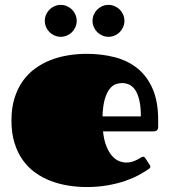

<svg xmlns="http://www.w3.org/2000/svg" viewBox="-20 -733 680 770"><path d="M487.3 -81.1Q500.5 -81.1 511.2 -84.7Q522 -88.4 530.5 -92.8Q539.1 -97.2 544.7 -100.8Q550.3 -104.5 553.2 -104.5Q557.6 -104.5 559.3 -103Q561 -101.6 563.5 -97.7L580.6 -71.3Q583 -67.4 583 -64.5Q583 -61 581.1 -59.1Q579.1 -57.1 577.1 -55.7Q561 -44.4 537.6 -31.5Q514.2 -18.6 483.2 -7.8Q452.1 2.9 413.1 10Q374 17.1 327.1 17.1Q290.5 17.1 253.9 11.2Q217.3 5.4 183.8 -7.3Q150.4 -20 121.6 -40.5Q92.8 -61 71.5 -90.8Q50.3 -120.6 38.1 -159.9Q25.9 -199.2 25.9 -250Q25.9 -299.8 38.1 -339.1Q50.3 -378.4 71.5 -408.2Q92.8 -438 121.6 -458.7Q150.4 -479.5 183.8 -492.4Q217.3 -505.4 253.9 -511.2Q290.5 -517.1 327.1 -517.1Q388.2 -517.1 440.7 -503.4Q493.2 -489.7 531.7 -458.5Q570.3 -427.2 592.3 -376.5Q614.3 -325.7 614.3 -252V-224.6Q614.3 -215.8 609.9 -210.9Q605.5 -206.1 595.2 -206.1H393.1Q397 -169.9 407 -145.8Q417 -121.6 429.9 -107.2Q442.9 -92.8 458 -86.9Q473.1 -81.1 487.3 -81.1ZM544.9 -266.1Q544.9 -305.2 538.8 -330.8Q532.7 -356.4 522.5 -371.8Q512.2 -387.2 498.3 -393.6Q484.4 -399.9 469.2 -399.9Q458 -399.9 444.8 -395.5Q431.6 -391.1 420.2 -377Q408.7 -362.8 400.6 -336.4Q392.6 -310.1 391.1 -266.1ZM159.7 -649.4Q159.7 -662.6 164.8 -674.3Q169.9 -686 178.5 -694.6Q187 -703.1 198.7 -708.3Q210.4 -713.4 223.6 -713.4Q236.8 -713.4 248.5 -708.3Q260.3 -703.1 268.8 -694.6Q277.3 -686 282.5 -674.3Q287.6 -662.6 287.6 -649.4Q287.6 -636.2 282.5 -624.5Q277.3 -612.8 268.8 -604.2Q260.3 -595.7 248.5 -590.6Q236.8 -585.4 223.6 -585.4Q210.4 -585.4 198.7 -590.6Q187 -595.7 178.5 -604.2Q169.9 -612.8 164.8 -624.5Q159.7 -636.2 159.7 -649.4ZM351.1 -649.4Q351.1 -662.6 356.2 -674.3Q361.3 -686 369.9 -694.6Q378.4 -703.1 390.1 -708.3Q401.9 -713.4 415 -713.4Q428.2 -713.4 439.9 -708.3Q451.7 -703.1 460.2 -694.6Q468.8 -686 473.9 -674.3Q479 -662.6 479 -649.4Q479 -636.2 473.9 -624.5Q468.8 -612.8 460.2 -604.2Q451.7 -595.7 439.9 -590.6Q428.2 -585.4 415 -585.4Q401.9 -585.4 390.1 -590.6Q378.4 -595.7 369.9 -604.2Q361.3 -612.8 356.2 -624.5Q351.1 -636.2 351.1 -649.4Z"/></svg>

Font: Fascinate Cyrillic
Style: Regular
Weight: 900
Designer: Denis Ignatov
Foundry: Astigmatic (AOETI)
Version: Version 1.00 November 30, 2018, initial release